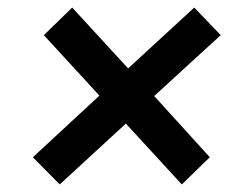

<svg xmlns="http://www.w3.org/2000/svg" viewBox="-20 -540 640 508"><path d="M138 -52 67 -124 243 -287 96 -447 171 -520 319 -359 494 -520 564 -447 388 -286 535 -124 461 -52 313 -213Z"/></svg>

Font: Mulish ExtraBold
Style: Italic
Weight: 800
Italic angle: -9°
Designer: Vernon Adams
Foundry: Vernon Adams
Version: Version 3.603; ttfautohint (v1.8.3)